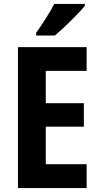

<svg xmlns="http://www.w3.org/2000/svg" viewBox="-20 -953 504 973"><path d="M419 0H71V-714H419V-594H212V-430H405V-311H212V-121H419ZM410 -923Q395 -905 368 -877Q341 -849 311.5 -821Q282 -793 258 -773H163V-786Q188 -822 213 -861Q238 -900 255 -933H410Z"/></svg>

Font: Noto Sans Lao Condensed
Style: Bold
Weight: 700
Width: 3
Designer: Monotype Design Team
Foundry: Monotype Imaging Inc.
Version: Version 2.003; ttfautohint (v1.8.4.7-5d5b)